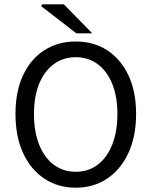

<svg xmlns="http://www.w3.org/2000/svg" viewBox="-20 -861 704 893"><path d="M332 12Q250 12 186.5 -30Q123 -72 87.5 -149Q52 -226 52 -331Q52 -436 87.5 -511.5Q123 -587 186.5 -627.5Q250 -668 332 -668Q415 -668 478 -627.5Q541 -587 577 -511.5Q613 -436 613 -331Q613 -226 577 -149Q541 -72 478 -30Q415 12 332 12ZM332 -62Q391 -62 434.5 -95Q478 -128 502 -188.5Q526 -249 526 -331Q526 -412 502 -471Q478 -530 434.5 -562.5Q391 -595 332 -595Q274 -595 230 -562.5Q186 -530 162 -471Q138 -412 138 -331Q138 -249 162 -188.5Q186 -128 230 -95Q274 -62 332 -62ZM335 -706 172 -832 176 -841H277L409 -706Z"/></svg>

Font: Source Sans 3 ExtraLight
Style: Regular
Weight: 400
Version: Version 3.052;hotconv 1.1.0;makeotfexe 2.6.0